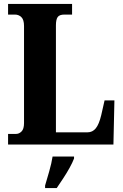

<svg xmlns="http://www.w3.org/2000/svg" viewBox="-20 -734 626 975"><path d="M21 0V-54H62Q77 -54 89.5 -66.5Q102 -79 102 -109V-602Q102 -634 88.5 -647Q75 -660 56 -660H21V-714H346V-660H307Q282 -660 273 -647.5Q264 -635 264 -605V-62H424Q450 -62 466.5 -82.5Q483 -103 494 -149L511 -224H561L556 0ZM209 208Q218 178 230 136Q242 94 247 61H356V71Q348 92 333 119Q318 146 300.5 172.5Q283 199 268 221H209Z"/></svg>

Font: Noto Serif Lao Condensed ExtraBold
Style: Regular
Weight: 800
Width: 3
Designer: Monotype Design Team
Foundry: Monotype Imaging Inc.
Version: Version 2.003; ttfautohint (v1.8.4.7-5d5b)